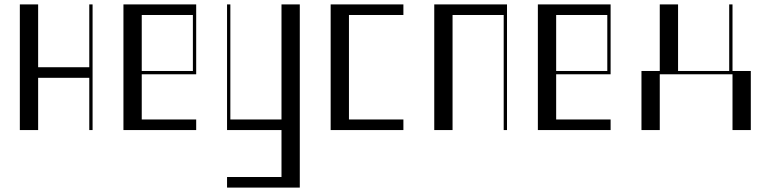

<svg xmlns="http://www.w3.org/2000/svg" viewBox="-20 -590 3476 871"><path d="M70 0V-570H153V-285H385V-570H400V0H385V-237H153V0Z M540 -570H870V-253H623V-48H870V0H540ZM855 -268V-522H623V-268Z M1010 213H1257V0H1010V-570H1025V-48H1257V-570H1340V261H1010Z M1480 -570H1810V-522H1563V-48H1810V0H1480Z M1950 -570H2280V0H2265V-522H2033V0H1950Z M2420 -570H2750V-253H2503V-48H2750V0H2420ZM2735 -268V-522H2503V-268Z M2890 -268H2973V-570H3056V-268H3288V-570H3303V-268H3386V0H3303V-253H2973V0H2890Z"/></svg>

Font: Facade Sud
Style: Regular
Weight: 100
Designer: Éléonore Fines
Foundry: Velvetyne Type Foundry
Version: Version 1.001;Glyphs 3.2 (3202)